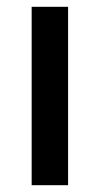

<svg xmlns="http://www.w3.org/2000/svg" viewBox="-20 -544 293 564"><path d="M180 0H73V-524H180Z"/></svg>

Font: Shippori Antique
Style: Regular
Weight: 400
Designer: FONTDASU
Foundry: FONTDASU / Google Inc. / but / Adobe
Version: Version 2.001